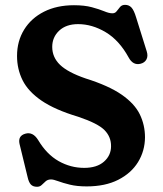

<svg xmlns="http://www.w3.org/2000/svg" viewBox="-20 -734 656 772"><path d="M328.5 15.5Q289.5 15.5 261 8.5Q232.5 1.5 213.8 -5.5Q195 -12.5 185.5 -12.5Q172 -12.5 163.8 -5.2Q155.5 2 148 9.5Q140.5 17 129 17Q112.5 17 104 7.8Q95.5 -1.5 91 -22L58.5 -155.5Q51.5 -188 82 -196.5Q112 -205 133 -171.5Q167.5 -113.5 215.8 -86.2Q264 -59 318.5 -59Q369.5 -59 398 -84Q426.5 -109 426.5 -146Q427 -183.5 400.2 -210.8Q373.5 -238 294.5 -264.5Q201 -292.5 147.2 -329.2Q93.5 -366 71 -411Q48.5 -456 48.5 -509Q48.5 -568.5 77 -614.8Q105.5 -661 157 -687Q208.5 -713 277.5 -713Q319.5 -713 349.2 -705Q379 -697 398.8 -688.8Q418.5 -680.5 432 -680.5Q443 -680.5 449.2 -689Q455.5 -697.5 462.8 -706Q470 -714.5 483 -714.5Q498.5 -714.5 508.5 -703.8Q518.5 -693 527 -665L570 -527.5Q576 -508.5 568.8 -495Q561.5 -481.5 544.5 -477.5Q515 -470.5 497.5 -502.5Q459.5 -572 405 -604.5Q350.5 -637 294 -637Q246 -637 218 -610.8Q190 -584.5 190 -545.5Q190 -503.5 221.5 -473.2Q253 -443 324.5 -418.5Q417 -389.5 469 -353.5Q521 -317.5 542 -274.5Q563 -231.5 563 -181.5Q562.5 -127 535 -82.2Q507.5 -37.5 455.2 -11Q403 15.5 328.5 15.5Z"/></svg>

Font: Fraunces 9pt SuperSoft SemiBold
Style: Regular
Weight: 600
Version: Version 1.000;[0bf87f6ff]